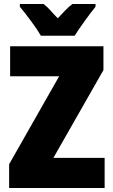

<svg xmlns="http://www.w3.org/2000/svg" viewBox="-20 -947 569 967"><path d="M507 0H26V-120L278 -563H31V-714H501V-594L249 -152H507ZM461 -927H345Q326 -913 309.5 -895.5Q293 -878 271 -855Q249 -877 233.5 -895Q218 -913 199 -927H80V-913Q102 -887 135.5 -842Q169 -797 186 -767H356Q376 -799 407.5 -842.5Q439 -886 461 -913Z"/></svg>

Font: Noto Sans Display SemiCondensed Black
Style: Regular
Weight: 900
Width: 4
Designer: Monotype Design Team
Foundry: Monotype Imaging Inc.
Version: Version 1.900